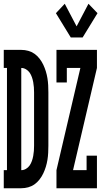

<svg xmlns="http://www.w3.org/2000/svg" viewBox="-26 -1000 546 1020"><path d="M350 -801 271 -930 318 -980 381 -860 444 -980 492 -930 413 -801ZM274 0V-96L401 -639H329V-562H274V-735H489V-639L362 -96H434V-173H489V0ZM-6 0V-96H11V-639H-6V-735H87Q106 -735 124 -730Q142 -725 157 -714.5Q172 -704 184 -688.5Q196 -673 204 -656Q212 -639 217.5 -621Q223 -603 226 -584.5Q229 -566 230 -547Q231 -528 231 -509V-226Q231 -207 230 -188Q229 -169 226 -150.5Q223 -132 217.5 -114Q212 -96 204 -79Q196 -62 184 -46.5Q172 -31 157 -20.5Q142 -10 124 -5Q106 0 87 0ZM87 -96Q100 -96 112 -103Q124 -110 131.5 -121Q139 -132 143.5 -145Q148 -158 150.5 -171.5Q153 -185 154 -198.5Q155 -212 155 -226V-509Q155 -523 154 -536.5Q153 -550 150.5 -563.5Q148 -577 143.5 -590Q139 -603 131.5 -614Q124 -625 112 -632Q100 -639 87 -639Z"/></svg>

Font: Iosevka Gothic
Style: Bold
Weight: 700
Monospace: yes
Designer: Belleve Invis
Foundry: Belleve Invis
Version: Version 15.5.1; ttfautohint (v1.8.4)